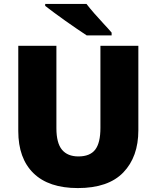

<svg xmlns="http://www.w3.org/2000/svg" viewBox="-20 -947 797 977"><path d="M684 -284Q684 -149 607.5 -69.5Q531 10 376 10Q228 10 150.5 -65.5Q73 -141 73 -280V-714H267V-295Q267 -219 295.5 -185Q324 -151 379 -151Q438 -151 464.5 -185.5Q491 -220 491 -296V-714H684ZM420 -927Q437 -905 460.5 -878Q484 -851 508 -825.5Q532 -800 548 -781V-767H421Q401 -780 372.5 -799.5Q344 -819 313.5 -840.5Q283 -862 255.5 -882.5Q228 -903 210 -917V-927Z"/></svg>

Font: Noto Sans Bengali UI Black
Style: Regular
Weight: 900
Designer: Jelle Bosma - Monotype Design Team
Foundry: Monotype Imaging Inc.
Version: Version 2.003; ttfautohint (v1.8.4.7-5d5b)